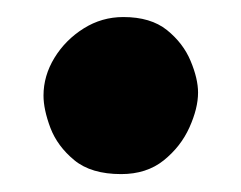

<svg xmlns="http://www.w3.org/2000/svg" viewBox="-20 -153 279 222"><path d="M30.3 -42.5Q30.3 -65.4 43 -86.2Q55.7 -106.9 76.7 -120.1Q97.7 -133.3 122.6 -133.3Q154.3 -133.3 173.1 -118.2Q191.9 -103 200.4 -82.5Q209 -62 209 -45.9Q209 -27.8 199 -5.6Q189 16.6 169.2 32.5Q149.4 48.3 120.1 48.3Q85.4 48.3 65.9 32.2Q46.4 16.1 38.3 -5.1Q30.3 -26.4 30.3 -42.5Z"/></svg>

Font: Mikhak-DS1-FD ExtraBold
Style: Regular
Weight: 800
Designer: Amin Abedi
Version: Version 3.2